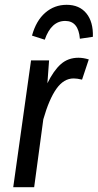

<svg xmlns="http://www.w3.org/2000/svg" viewBox="-20 -778 406 798"><path d="M349 -531 321 -447Q301 -452 286 -452Q245 -452 214.5 -409Q184 -366 160 -282L122 0H35L109 -527H184L177 -432Q203 -485 233 -511.5Q263 -538 306 -538Q326 -538 349 -531ZM113 -630Q130 -692 168 -725Q206 -758 257 -758Q310 -758 339 -722.5Q368 -687 366 -625L312 -617Q306 -691 251 -691Q193 -691 166 -613Z"/></svg>

Font: Fira Sans Extra Condensed
Style: Italic
Weight: 400
Width: 3
Italic angle: -8°
Designer: Carrois Corporate & Edenspiekermann AG
Foundry: Carrois Corporate GbR & Edenspiekermann AG
Version: Version 4.203